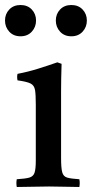

<svg xmlns="http://www.w3.org/2000/svg" viewBox="-40 -746 367 767"><path d="M277 1Q249 1 220 0Q191 -1 156 -1Q124 -1 90.5 0Q57 1 27 1Q24 -15 27 -30Q61 -32 77 -36.5Q93 -41 98 -56Q103 -71 103 -104V-328Q103 -367 100 -386Q97 -405 82 -412.5Q67 -420 30 -425Q27 -439 30 -451Q72 -459 112 -471.5Q152 -484 189 -497L206 -491Q205 -460 204.5 -433Q204 -406 204 -382V-114Q204 -75 208.5 -58Q213 -41 228.5 -36.5Q244 -32 277 -30Q280 -15 277 1ZM-20 -664Q-20 -690 -3 -708Q14 -726 42 -726Q70 -726 87 -708Q104 -690 104 -664Q104 -638 87 -619.5Q70 -601 42 -601Q14 -601 -3 -619.5Q-20 -638 -20 -664ZM183 -664Q183 -690 200 -708Q217 -726 245 -726Q273 -726 290 -708Q307 -690 307 -664Q307 -638 290 -619.5Q273 -601 245 -601Q217 -601 200 -619.5Q183 -638 183 -664Z"/></svg>

Font: Tiro Devanagari Hindi
Style: Regular
Weight: 400
Designer: Devanagari: John Hudson & Fiona Ross. Latin: John Hudson.
Foundry: Tiro Typeworks Ltd.
Version: Version 1.52